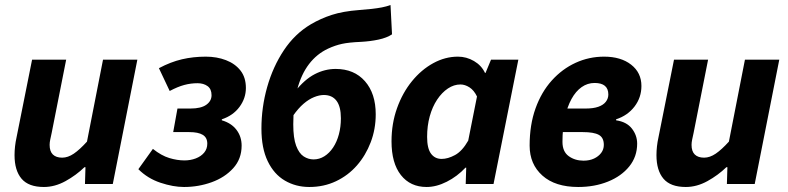

<svg xmlns="http://www.w3.org/2000/svg" viewBox="-20 -734 3145 766"><path d="M155 12Q94 12 66 -21Q38 -54 38 -115Q38 -132 40 -150Q42 -168 46 -186L108 -496H244L186 -203Q183 -189 180.5 -177.5Q178 -166 178 -156Q178 -130 191 -117.5Q204 -105 228 -105Q251 -105 274.5 -121Q298 -137 327 -169L391 -496H528L430 0H319L321 -67H317Q284 -35 241.5 -11.5Q199 12 155 12Z M714 12Q671 12 620 -5Q569 -22 532 -59L590 -140Q624 -113 655.5 -103.5Q687 -94 716 -94Q740 -94 761 -102Q782 -110 794.5 -125Q807 -140 807 -161Q807 -185 789 -196Q771 -207 735 -207H671L688 -301H740Q782 -301 803 -316Q824 -331 824 -354Q824 -379 808 -390.5Q792 -402 768 -402Q741 -402 715 -395Q689 -388 657 -371L614 -462Q661 -487 706 -497.5Q751 -508 801 -508Q845 -508 881.5 -494Q918 -480 939.5 -452.5Q961 -425 961 -383Q961 -342 935.5 -307.5Q910 -273 865 -258V-254Q903 -243 923.5 -216Q944 -189 944 -153Q944 -100 910.5 -63Q877 -26 824.5 -7Q772 12 714 12Z M1214 12Q1160 12 1116.5 -13.5Q1073 -39 1048 -91Q1023 -143 1023 -221Q1023 -306 1046 -387Q1069 -468 1112.5 -533.5Q1156 -599 1220 -637Q1259 -660 1303.5 -674.5Q1348 -689 1413 -694Q1441 -696 1463 -698.5Q1485 -701 1503.5 -704.5Q1522 -708 1538 -714L1544 -597Q1523 -583 1490 -576Q1457 -569 1420 -567Q1372 -565 1344.5 -559Q1317 -553 1289 -540Q1244 -519 1213 -478.5Q1182 -438 1166 -378Q1150 -318 1150 -238Q1150 -183 1161.5 -152.5Q1173 -122 1191.5 -110Q1210 -98 1231 -98Q1254 -98 1274 -110.5Q1294 -123 1309 -145.5Q1324 -168 1332 -198Q1340 -228 1340 -262Q1340 -309 1322.5 -332Q1305 -355 1272 -355Q1254 -355 1233 -346.5Q1212 -338 1191 -320Q1170 -302 1149 -272L1157 -369Q1195 -417 1235.5 -438Q1276 -459 1319 -459Q1393 -459 1436 -410Q1479 -361 1479 -278Q1479 -219 1459 -166.5Q1439 -114 1404 -74Q1369 -34 1320.5 -11Q1272 12 1214 12Z M1682 12Q1617 12 1579.5 -35.5Q1542 -83 1542 -170Q1542 -241 1564 -302.5Q1586 -364 1623.5 -410Q1661 -456 1708.5 -482Q1756 -508 1807 -508Q1841 -508 1871 -490.5Q1901 -473 1915 -443H1917L1939 -496H2048L1949 0H1838L1840 -65H1837Q1804 -30 1762.5 -9Q1721 12 1682 12ZM1742 -100Q1767 -100 1795.5 -115.5Q1824 -131 1848 -173L1883 -349Q1871 -374 1853 -385.5Q1835 -397 1817 -397Q1791 -397 1767 -381Q1743 -365 1724 -336.5Q1705 -308 1694.5 -270Q1684 -232 1684 -188Q1684 -142 1699.5 -121Q1715 -100 1742 -100Z M2287 12Q2195 12 2144 -33.5Q2093 -79 2093 -153Q2093 -236 2116.5 -301.5Q2140 -367 2181.5 -413Q2223 -459 2276.5 -483.5Q2330 -508 2390 -508Q2457 -508 2498 -476Q2539 -444 2539 -391Q2539 -345 2511.5 -309Q2484 -273 2438 -258V-254Q2480 -248 2501 -221Q2522 -194 2522 -161Q2522 -109 2490.5 -70Q2459 -31 2405.5 -9.5Q2352 12 2287 12ZM2308 -93Q2332 -93 2350 -101.5Q2368 -110 2378.5 -124Q2389 -138 2389 -156Q2389 -185 2369 -196Q2349 -207 2305 -207H2196L2213 -301H2317Q2347 -301 2367 -308Q2387 -315 2397 -328Q2407 -341 2407 -357Q2407 -403 2352 -403Q2324 -403 2300.5 -386.5Q2277 -370 2260 -339Q2243 -308 2233.5 -264.5Q2224 -221 2224 -168Q2224 -129 2249 -111Q2274 -93 2308 -93Z M2716 12Q2655 12 2627 -21Q2599 -54 2599 -115Q2599 -132 2601 -150Q2603 -168 2607 -186L2669 -496H2805L2747 -203Q2744 -189 2741.5 -177.5Q2739 -166 2739 -156Q2739 -130 2752 -117.5Q2765 -105 2789 -105Q2812 -105 2835.5 -121Q2859 -137 2888 -169L2952 -496H3089L2991 0H2880L2882 -67H2878Q2845 -35 2802.5 -11.5Q2760 12 2716 12Z"/></svg>

Font: Source Sans 3
Style: Bold Italic
Weight: 700
Italic angle: -11°
Designer: Paul D. Hunt
Foundry: Adobe
Version: Version 3.052;hotconv 1.1.0;makeotfexe 2.6.0